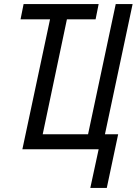

<svg xmlns="http://www.w3.org/2000/svg" viewBox="-20 -734 672 944"><path d="M424 190H505L561 -74H496L632 -714H549L413 -74H190L309 -639H450L465 -714H96L81 -639H226L90 0H465Z"/></svg>

Font: Noto Sans Condensed
Style: Italic
Weight: 400
Width: 3
Italic angle: -12°
Designer: Monotype Design Team
Foundry: Monotype Imaging Inc.
Version: Version 2.013